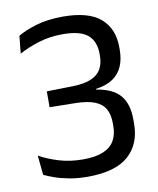

<svg xmlns="http://www.w3.org/2000/svg" viewBox="-77 -711 645 783"><g transform="rotate(-10 245.5 -319.5)"><path d="M223.6 11Q182.9 11 148.6 4.6Q114.4 -1.7 88.4 -10.9Q62.5 -20 45.4 -28.4L37.3 -109.3Q70.8 -90.4 116.8 -76.2Q162.8 -62 217 -62Q269 -62 300.8 -75.4Q332.6 -88.8 347.1 -114Q361.7 -139.1 361.7 -174.7V-186.6Q361.7 -222.7 348.4 -246Q335 -269.4 305 -281.1Q275.1 -292.8 224.7 -293.6L119.2 -295.3V-361L226 -363.2Q274.7 -364.1 303.6 -376.6Q332.4 -389.1 345 -411.9Q357.7 -434.7 357.7 -465.9V-474.7Q357.7 -525.9 326.8 -552.6Q296 -579.3 222.9 -579.3Q168.4 -579.3 122 -564.7Q75.7 -550.1 41.2 -530.9L48.5 -603.6Q78.2 -621.4 125.2 -635.6Q172.3 -649.9 236.4 -649.9Q342.1 -649.9 391.8 -607Q441.5 -564.2 441.5 -486.8V-475.9Q441.5 -437.7 428.8 -408.2Q416.1 -378.7 389 -360.2Q362 -341.8 318.6 -336L317.9 -324.6L316 -333.6Q385.4 -323.3 416.1 -287.7Q446.8 -252.1 446.8 -187.5V-169.5Q446.8 -85.2 392.6 -37.1Q338.3 11 223.6 11Z"/></g></svg>

Font: Anek Latin Medium
Style: Regular
Weight: 500
Designer: Yesha Goshar
Foundry: Ek Type
Version: Version 1.003